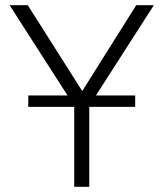

<svg xmlns="http://www.w3.org/2000/svg" viewBox="-20 -720 630 740"><path d="M266 0V-312L17 -700H87L297 -369L505 -700H573L324 -312V0ZM89 -308V-352H501V-308Z"/></svg>

Font: Geologica-Sharp
Style: Regular
Weight: 100
Designer: Sindre Bremnes, Frode Helland
Foundry: Monokrom Skriftforlag AS
Version: Version 1.010;gftools[0.9.28]